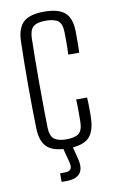

<svg xmlns="http://www.w3.org/2000/svg" viewBox="-86 -653 512 848"><g transform="rotate(-10 170.0 -229.0)"><path d="M246.5 -401Q247.5 -419.5 247.8 -436.8Q248 -454 247.8 -470Q247.5 -486 247.5 -501Q247 -538.5 229.8 -552.2Q212.5 -566 174 -566Q135 -566 118.2 -551.5Q101.5 -537 100.5 -500Q99.5 -453.5 99 -404.5Q98.5 -355.5 98.5 -304.8Q98.5 -254 99 -202.2Q99.5 -150.5 100.5 -99.5Q101.5 -62.5 119 -48.2Q136.5 -34 174 -34Q212.5 -34 229.8 -48Q247 -62 247.5 -99.5Q247.5 -123 247.8 -146.5Q248 -170 246.5 -200H295.5Q297 -177 297.2 -149.2Q297.5 -121.5 296.5 -103.5Q294 -45 266.2 -19.2Q238.5 6.5 174 6.5Q109.5 6.5 81.2 -19.2Q53 -45 51 -103.5Q50 -145 49.2 -193Q48.5 -241 48.5 -292.5Q48.5 -344 49 -395.5Q49.5 -447 51 -495.5Q53 -555 81.5 -580.8Q110 -606.5 174 -606.5Q238.5 -606.5 267.2 -580.8Q296 -555 296.5 -496.5Q296.5 -474.5 296.8 -451Q297 -427.5 295.5 -401ZM120 147.5V109H141Q162 109 168.5 98.2Q175 87.5 168 63L151 -1H194L210 63Q220 104.5 202.5 126Q185 147.5 141.5 147.5Z"/></g></svg>

Font: Big Shoulders Text Thin ExtraLight
Style: Regular
Weight: 250
Version: Version 2.002